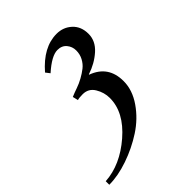

<svg xmlns="http://www.w3.org/2000/svg" viewBox="-201 -826 957 957"><g transform="rotate(-45 278.0 -347.0)"><path d="M200 -397 193 -426Q214 -435 237.5 -443Q261 -451 284.5 -464Q308 -477 326.5 -491.5Q345 -506 357 -528.5Q369 -551 369 -578Q369 -605 352 -625.5Q335 -646 304 -646Q263 -646 198 -588L181 -610Q264 -706 358 -706Q405 -706 438 -675.5Q471 -645 471 -593Q471 -543 429 -505.5Q387 -468 329 -449V-447Q428 -411 428 -303Q428 -240 386.5 -180Q345 -120 282 -79Q219 -38 146.5 -13Q74 12 12 12V-13Q121 -20 220.5 -106Q320 -192 320 -292Q320 -331 299 -366Q278 -401 237 -401Q212 -401 200 -397Z"/></g></svg>

Font: Justus
Style: Italic
Weight: 400
Italic angle: -12°
Version: Version 001.001